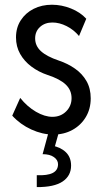

<svg xmlns="http://www.w3.org/2000/svg" viewBox="-20 -555 438 803"><path d="M203.1 7.8Q157.7 7.8 111.1 -13.4Q64.5 -34.7 31.2 -71.3L64.5 -145.5Q93.8 -108.9 130.4 -87.6Q167 -66.4 199.2 -66.4Q233.9 -66.4 256.6 -89.1Q279.3 -111.8 279.3 -144.5Q279.3 -178.2 254.9 -201.4Q230.5 -224.6 179.7 -241.2Q141.6 -253.9 111.6 -276.4Q81.5 -298.8 64.2 -329.6Q46.9 -360.4 46.9 -398.4Q46.9 -439.5 66.9 -470.2Q86.9 -501 120.8 -518.1Q154.8 -535.2 197.3 -535.2Q237.8 -535.2 276.9 -519.5Q315.9 -503.9 340.8 -476.6L310.5 -404.3Q288.6 -430.7 258.5 -445.8Q228.5 -460.9 199.2 -460.9Q168 -460.9 147.5 -442.4Q127 -423.8 127 -394.5Q127 -363.3 151.1 -341.1Q175.3 -318.8 225.6 -301.8Q263.7 -289.1 293.9 -267.8Q324.2 -246.6 341.8 -215.8Q359.4 -185.1 359.4 -143.6Q359.4 -99.6 338.9 -65.4Q318.4 -31.2 283 -11.7Q247.6 7.8 203.1 7.8ZM133.8 227.5V177.7Q177.7 179.7 200.2 168.5Q222.7 157.2 222.7 131.8Q222.7 114.3 205.6 102.1Q188.5 89.8 158.2 89.8L182.6 0H225.6L203.1 80.1L196.3 53.7Q232.9 60.1 255.1 81.3Q277.3 102.5 277.3 137.7Q277.3 180.2 241.9 204.1Q206.5 228 133.8 227.5Z"/></svg>

Font: Reddit Sans Condensed
Style: Regular
Weight: 400
Designer: Stephen Hutchings
Foundry: Reddit
Version: Version 1.014